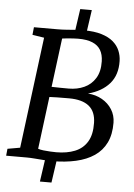

<svg xmlns="http://www.w3.org/2000/svg" viewBox="-64 -916 763 1094"><g transform="rotate(5 317.5 -369.5)"><path d="M266.1 7.9Q242.3 7.9 215.6 5.9Q188.9 3.9 164.1 2Q139.4 0 120.9 0H2L6 -39.8L77.6 -52.3L158.8 -688.5L91.4 -699.1L96 -743H228.5Q258.8 -743.1 282.4 -745Q306.1 -746.8 329.3 -748.5Q352.5 -750.3 381.2 -750.3Q441.3 -750.3 482.7 -737.5Q524.1 -724.7 549.5 -702.8Q574.9 -680.8 586.6 -652.7Q598.4 -624.6 599.1 -593.8Q601 -513.8 557.8 -464.2Q514.7 -414.5 435.6 -393.4Q481.1 -390.3 516.9 -369.7Q552.8 -349.2 573.7 -315.8Q594.7 -282.4 595.1 -240.4Q595.8 -173.4 572.8 -126.1Q549.8 -78.9 506.2 -49.3Q462.6 -19.8 401.8 -6Q341 7.9 266.1 7.9ZM323.6 -412Q372.3 -412 412.2 -430.2Q452.1 -448.3 475.6 -486.1Q499.2 -523.9 497.9 -583Q497.1 -621.3 481.8 -647.3Q466.4 -673.3 434.8 -686.5Q403.2 -699.8 353.7 -699.8Q344 -699.8 327 -698.9Q310.1 -698 292.2 -696.4Q274.3 -694.7 261.6 -692.8L225.8 -413.4Q249.2 -412.9 274.9 -412.4Q300.5 -412 323.6 -412ZM284.3 -44.4Q345.4 -44.4 390.9 -62.7Q436.4 -80.9 461.2 -121.6Q486 -162.4 484.6 -229.4Q483.6 -294.1 445 -325.4Q406.4 -356.8 330.4 -356.8Q289.1 -356.8 263 -356.3Q237 -355.8 218.3 -354.8L180.2 -55.2Q191.8 -51 210.8 -48.7Q229.8 -46.5 250 -45.5Q270.2 -44.4 284.3 -44.4ZM206.5 130 228 -19H294.2L272.6 130ZM328.2 -720 349.8 -869H416L394.5 -720Z"/></g></svg>

Font: Merriweather Light
Style: Italic
Weight: 300
Italic angle: -7.8°
Designer: Eben Sorkin
Foundry: Eben Sorkin
Version: Version 2.101